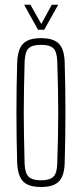

<svg xmlns="http://www.w3.org/2000/svg" viewBox="-20 -762 336 788"><path d="M148.5 5.5Q113.5 5.5 92.5 -4.8Q71.5 -15 61.8 -36.8Q52 -58.5 50.5 -93.5Q49 -144 48.2 -195.8Q47.5 -247.5 47.5 -299.5Q47.5 -351.5 48.2 -403.2Q49 -455 50.5 -505.5Q52 -541.5 61.8 -563.2Q71.5 -585 92.5 -595.2Q113.5 -605.5 148.5 -605.5Q183.5 -605.5 204.2 -595.2Q225 -585 234.8 -563.2Q244.5 -541.5 245.5 -505.5Q247 -455 247.8 -403.2Q248.5 -351.5 248.5 -299.8Q248.5 -248 247.8 -196.2Q247 -144.5 245.5 -93.5Q244.5 -58.5 234.8 -36.8Q225 -15 204.2 -4.8Q183.5 5.5 148.5 5.5ZM148.5 -22Q183.5 -22 198.8 -36.5Q214 -51 215 -90.5Q217 -151.5 218 -202Q219 -252.5 219 -299.8Q219 -347 218 -397.2Q217 -447.5 215 -508.5Q214 -549 199.2 -563.5Q184.5 -578 148.5 -578Q112 -578 97.2 -563.5Q82.5 -549 81 -508.5Q79.5 -447.5 78.5 -397.2Q77.5 -347 77.5 -299.8Q77.5 -252.5 78.5 -202Q79.5 -151.5 81 -90.5Q82.5 -51 97.8 -36.5Q113 -22 148.5 -22ZM136 -640 79 -742.5H105L149.5 -663.5L192.5 -742.5H219L161.5 -640Z"/></svg>

Font: Big Shoulders Display ExtraLight
Style: Regular
Weight: 250
Designer: Patric King
Foundry: XO Type Co
Version: Version 2.002